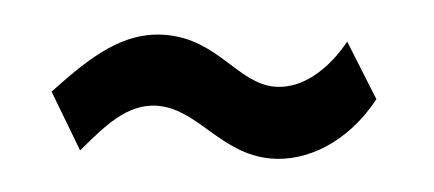

<svg xmlns="http://www.w3.org/2000/svg" viewBox="-30 -521 712 315"><g transform="rotate(5 326.0 -363.0)"><path d="M587 -381 531 -471C505 -424 465 -387 419 -387C358 -387 320 -456 234 -456C164 -456 114 -410 55 -347L110 -255C146 -297 180 -339 231 -339C297 -339 341 -269 423 -269C480 -269 545 -304 587 -381Z"/></g></svg>

Font: United Sans Black
Style: Regular
Weight: 900
Designer: Pablo Impallari, Rodrigo Fuenzalida (Modified by Dan O. Williams)
Version: Version 1.000;PS 001.000;hotconv 1.0.88;makeotf.lib2.5.64775